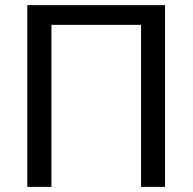

<svg xmlns="http://www.w3.org/2000/svg" viewBox="-20 -731 753 751"><path d="M625.5 -710.9V0H531.7V-633.8H181.2V0H86.9V-710.9Z"/></svg>

Font: Roboto21382017
Style: Regular
Weight: 400
Designer: Christian Robertson
Foundry: Google
Version: Version 2.138; 2017